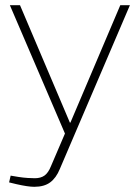

<svg xmlns="http://www.w3.org/2000/svg" viewBox="-20 -510 535 739"><path d="M112 209Q100 209 83 206.5Q66 204 44 199L15 192L21 166L51 171Q70 174 87 175Q104 176 114 176Q137 176 151.5 165.5Q166 155 176 130L230 4L18 -490H57L249 -38H251L443 -490H480L210 141Q196 175 173 192Q150 209 112 209Z"/></svg>

Font: REM Thin
Style: Regular
Weight: 250
Designer: Octavio Pardo
Foundry: Ashler Design
Version: Version 1.005;gftools[0.9.28]